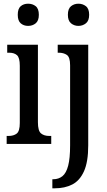

<svg xmlns="http://www.w3.org/2000/svg" viewBox="-20 -778 576 1038"><path d="M132 -638Q108 -638 92 -652Q76 -666 76 -698Q76 -731 92 -744.5Q108 -758 132 -758Q156 -758 173 -744.5Q190 -731 190 -698Q190 -666 173 -652Q156 -638 132 -638ZM16 0V-43H26Q54 -43 70.5 -56Q87 -69 87 -113V-423Q87 -466 72 -479.5Q57 -493 30 -493H19V-536H185V-117Q185 -71 201.5 -57Q218 -43 247 -43H257V0ZM404 -638Q381 -638 364 -652Q347 -666 347 -698Q347 -731 364 -744.5Q381 -758 404 -758Q427 -758 444.5 -744.5Q462 -731 462 -698Q462 -666 444.5 -652Q427 -638 404 -638ZM263 240V191H268Q297 191 317.5 174.5Q338 158 348.5 118Q359 78 359 8V-425Q359 -469 341.5 -481Q324 -493 298 -493H292V-536H457V8Q457 97 434 148Q411 199 370.5 219.5Q330 240 277 240Z"/></svg>

Font: Noto Serif Lao ExtraCondensed Medium
Style: Regular
Weight: 500
Width: 2
Designer: Monotype Design Team
Foundry: Monotype Imaging Inc.
Version: Version 2.003; ttfautohint (v1.8.4.7-5d5b)